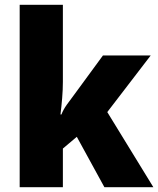

<svg xmlns="http://www.w3.org/2000/svg" viewBox="-20 -780 659 800"><path d="M242 -760V-439Q242 -407 239 -371Q236 -335 232 -303H236Q243 -322 258.5 -344Q274 -366 291 -388L409 -549H608L427 -313L619 0H415L300 -210L242 -161V0H62V-760Z"/></svg>

Font: Noto Sans Disp ExtBd
Style: Regular
Weight: 800
Designer: Monotype Design Team
Foundry: Monotype Imaging Inc.
Version: Version 2.000;GOOG;noto-source:20170915:90ef993387c0; ttfaut